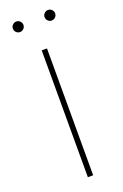

<svg xmlns="http://www.w3.org/2000/svg" viewBox="-137 -733 496 776"><g transform="rotate(-20 111.0 -345.0)"><path d="M19.9 0ZM122.2 0H99.4V-545.5H122.2ZM42.6 -644.9Q33.4 -644.9 26.6 -651.6Q19.9 -658.4 19.9 -667.6Q19.9 -676.8 26.6 -683.6Q33.4 -690.3 42.6 -690.3Q51.8 -690.3 58.6 -683.6Q65.3 -676.8 65.3 -667.6Q65.3 -658.4 58.6 -651.6Q51.8 -644.9 42.6 -644.9ZM179 -644.9Q169.7 -644.9 163 -651.6Q156.2 -658.4 156.2 -667.6Q156.2 -676.8 163 -683.6Q169.7 -690.3 179 -690.3Q188.2 -690.3 195 -683.6Q201.7 -676.8 201.7 -667.6Q201.7 -658.4 195 -651.6Q188.2 -644.9 179 -644.9Z"/></g></svg>

Font: Linik Sans Thin
Style: Regular
Weight: 100
Designer: Fonts by Rasmus Andersson / Changes by Cristiano Sobral with parts from Marc Monis
Foundry: rsms
Version: Version 3.020; ttfautohint (v1.6)